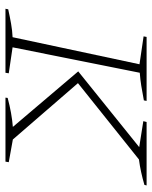

<svg xmlns="http://www.w3.org/2000/svg" viewBox="53 -609 556 702"><g transform="rotate(90 331.0 -258.0)"><path d="M12 0 14 -10Q41 -16 66.5 -20.5Q92 -25 116 -26L215 -490L113 -505L115 -516H349L347 -506Q315 -500 293.5 -496.5Q272 -493 246 -491L153 -26L248 -12L246 0ZM337 0 338 -8Q394 -23 444 -27L241 -266L518 -489L423 -504L426 -516H658L656 -508Q632 -501 609 -496Q586 -491 563 -488L284 -265L490 -27L573 -12L571 0Z"/></g></svg>

Font: Piazzolla SC Thin
Style: Italic
Weight: 100
Italic angle: -11.3°
Designer: Juan Pablo del Peral
Foundry: Huerta Tipografica
Version: Version 1.330